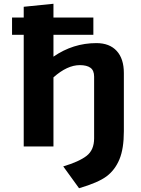

<svg xmlns="http://www.w3.org/2000/svg" viewBox="-20 -778 748 1020"><path d="M44 -593V-685H106V-742L264 -758V-685H476V-593H264V-477Q368 -549 492 -549Q562 -549 600 -507.5Q638 -466 638 -390V-81Q638 12 614.5 68.5Q591 125 546.5 158.5Q502 192 400 222L316 106Q400 81 440 50Q480 19 480 -43V-371Q480 -404 460.5 -418Q441 -432 404 -432Q337 -432 264 -367V0H106V-593Z"/></svg>

Font: Fix15 Mono
Style: Bold
Weight: 700
Designer: Carrois Corporate & Edenspiekermann AG
Foundry: Carrois Corporate GbR & Edenspiekermann AG
Version: Version 3.206